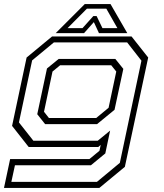

<svg xmlns="http://www.w3.org/2000/svg" viewBox="-32 -718 802 938"><path d="M-12.5 200 17.5 59H405L454 18.5L460 -10L448 0H108L27 -103L98 -437L222.5 -540H610.5L692 -437L578 97L453.5 200ZM23.5 170.5H441.5L553.5 77.5L659 -421.5L589 -511H231.5L125 -423L60.5 -120L131 -30.5H445.5L506 -80L482.5 31.5L412 89.5H41ZM188.5 -111.5 150 -160 197.5 -383.5 254.5 -430H531.5L570.5 -381.5L527.5 -181.5L442 -111.5ZM207 -141.5H438L498.5 -191.5L536 -368.5L511.5 -399H261.5L224.5 -368.5L183 -172ZM382 -698H508L590 -556H451.5L426.5 -610L378.5 -556H240ZM392.5 -675.5 298 -580.5H371L424 -639.5H440L468.5 -580.5H541.5L487.5 -675.5Z"/></svg>

Font: Tourney Expanded Light
Style: Italic
Weight: 300
Width: 7
Italic angle: -12°
Designer: Tyler Finck
Foundry: Etcetera Type Co
Version: Version 1.010; ttfautohint (v1.8.3)